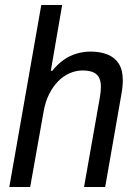

<svg xmlns="http://www.w3.org/2000/svg" viewBox="-20 -743 542 763"><path d="M17 0 144 -723H227L182 -462H188Q209 -488 233 -505Q257 -522 284.5 -530Q312 -538 340 -538Q378 -538 407 -526.5Q436 -515 452 -490Q468 -465 468 -424Q468 -411 466.5 -396.5Q465 -382 462 -366L398 0H314L377 -357Q379 -368 380 -378.5Q381 -389 381 -398Q381 -422 372.5 -436.5Q364 -451 347.5 -457Q331 -463 308 -463Q283 -463 258 -452.5Q233 -442 212 -421Q191 -400 175.5 -369.5Q160 -339 153 -298L100 0Z"/></svg>

Font: Archivo SemiCondensed
Style: Italic
Weight: 400
Width: 4
Italic angle: -10°
Designer: Hector Gatti
Foundry: Omnibus-Type
Version: Version 2.001